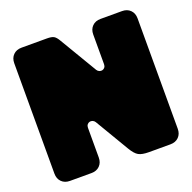

<svg xmlns="http://www.w3.org/2000/svg" viewBox="-124 -824 948 948"><g transform="rotate(-20 350.0 -350.0)"><path d="M501 -700Q474 -700 457.5 -683.5Q441 -667 441 -640V-484Q441 -474 436 -467.5Q431 -461 423.5 -459Q416 -457 408 -460Q400 -463 395 -471L279 -666Q267 -687 255.5 -693.5Q244 -700 220 -700H86Q59 -700 42.5 -683.5Q26 -667 26 -640V-60Q26 -33 42.5 -16.5Q59 0 86 0H199Q226 0 242.5 -16.5Q259 -33 259 -60V-216Q259 -226 264 -232.5Q269 -239 276.5 -241Q284 -243 292 -240Q300 -237 305 -229L410 -52Q429 -20 447 -10Q465 0 501 0H614Q641 0 657.5 -16.5Q674 -33 674 -60V-640Q674 -667 657.5 -683.5Q641 -700 614 -700Z"/></g></svg>

Font: Bolota
Style: Bold
Weight: 240
Designer: Gabriel Pang
Version: Version 1.000